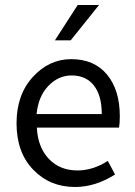

<svg xmlns="http://www.w3.org/2000/svg" viewBox="-20 -734 539 766"><path d="M46 -242Q46 -356 111 -427Q176 -498 264 -498Q356 -498 407 -436.5Q458 -375 458 -270Q458 -243 455 -225H127Q131 -146 175 -100Q219 -54 289 -54Q351 -54 410 -92L439 -38Q361 12 279 12Q179 12 112.5 -57Q46 -126 46 -242ZM126 -279H386Q386 -353 354.5 -393Q323 -433 266 -433Q213 -433 173 -391.5Q133 -350 126 -279ZM199 -573 290 -714H375L262 -573Z"/></svg>

Font: RibengUni
Style: Regular
Weight: 400
Designer: (1) Dr. Andrew Glass (Senior Program Manager at Microsoft Corporation)
(2) Bivuti Chakma (Chakma Font Designer & Keyboar
Foundry: Bivuti Chakma
Version: Version 2.2022; Updated on: 03 June 2022; Friday